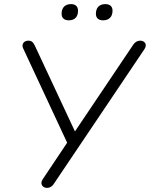

<svg xmlns="http://www.w3.org/2000/svg" viewBox="-20 -909 730 935"><path d="M209 6C223 6 233 -1 241 -12L683 -669C699 -692 685 -711 663 -711C649 -711 638 -704 630 -693L345 -269L151 -684C143 -701 136 -711 118 -711C96 -711 83 -693 93 -673L307 -214L188 -36C173 -14 187 6 209 6ZM482 -810C511 -810 528 -827 528 -857C528 -877 516 -889 493 -889C464 -889 447 -872 447 -842C447 -822 459 -810 482 -810ZM315 -810C344 -810 360 -827 360 -857C360 -877 348 -889 326 -889C297 -889 280 -872 280 -842C280 -822 292 -810 315 -810Z"/></svg>

Font: SN Pro Light
Style: Italic
Weight: 300
Italic angle: -8.99998°
Designer: Tobias Whetton
Foundry: Supernotes
Version: Version 1.001;Glyphs 3.2 (3249)